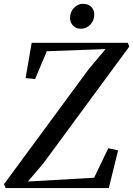

<svg xmlns="http://www.w3.org/2000/svg" viewBox="-32 -962 680 982"><path d="M-3 0 -11.5 -20 421.5 -608 508 -711 207.5 -700 147.5 -558 99 -562.5 130 -743H621.5L629 -723.5L189 -125.5L110.5 -33.5L449.5 -53L522 -204L572 -193L524.5 0ZM380.5 -815Q365 -815 352.5 -822.5Q340 -830 333 -842.8Q326 -855.5 326.5 -871.5Q327 -901.5 346.5 -922Q366 -942.5 392.5 -942.5Q419.5 -942.5 435.2 -926.2Q451 -910 450 -887Q450 -857.5 430.2 -836.2Q410.5 -815 380.5 -815Z"/></svg>

Font: Merriweather 120pt
Style: Italic
Weight: 400
Italic angle: -7.8°
Version: Version 2.101